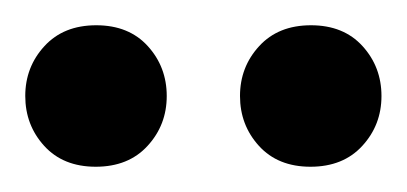

<svg xmlns="http://www.w3.org/2000/svg" viewBox="-20 -822 322 152"><path d="M225.8 -690Q200 -690 185 -706.5Q170 -723 170 -746Q170 -769 185.2 -785.5Q200.3 -802 226.2 -802Q252 -802 267 -785.5Q282 -769 282 -746Q282 -723 266.8 -706.5Q251.7 -690 225.8 -690ZM55.8 -690Q30 -690 15 -706.5Q0 -723 0 -746Q0 -769 15.2 -785.5Q30.3 -802 56.2 -802Q82 -802 97 -785.5Q112 -769 112 -746Q112 -723 96.8 -706.5Q81.7 -690 55.8 -690Z"/></svg>

Font: El Messiri
Style: Regular
Weight: 400
Designer: Mohamed Gaber
Foundry: Kief Type Foundry
Version: Version 2.020